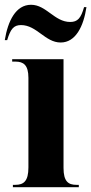

<svg xmlns="http://www.w3.org/2000/svg" viewBox="-43 -784 382 804"><path d="M211 -606C274 -606 307 -674 319 -754H309C296 -708 282 -692 251 -692C185 -692 151 -764 87 -764C23 -764 -10 -696 -23 -616H-13C1 -662 14 -679 45 -679C111 -679 146 -606 211 -606ZM11 0H287V-10H277C243 -10 223 -24 223 -81V-536H8V-526H22C55 -526 76 -512 76 -458V-83C76 -25 56 -10 21 -10H11Z"/></svg>

Font: Noto Serif Display ExtraCondensed ExtraBold
Style: Regular
Weight: 800
Width: 2
Designer: Monotype Design Team
Foundry: Monotype Imaging Inc.
Version: Version 2.009